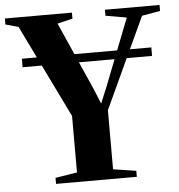

<svg xmlns="http://www.w3.org/2000/svg" viewBox="-71 -793 787 843"><g transform="rotate(-5 323.0 -371.5)"><path d="M238 -42V-291L38 -701L-18.5 -716.5V-743H277V-716.5L210 -700.5L343.5 -399L370 -334L397 -398.5L515 -700.5L422.5 -716.5V-743H663V-716.5L582.5 -702.5L397 -302.5V-42L498 -26.5V0H142V-26.5ZM611 -560.5V-523H40.5V-560.5Z"/></g></svg>

Font: Merriweather 120pt
Style: Bold
Weight: 700
Designer: Eben Sorkin
Foundry: Eben Sorkin
Version: Version 2.100